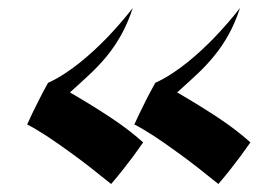

<svg xmlns="http://www.w3.org/2000/svg" viewBox="-20 -480 700 480"><path d="M337.9 -124Q326.2 -107.4 313.5 -89.8Q302.2 -74.7 287.8 -56.4Q273.4 -38.1 257.8 -20Q202.6 -64.9 163.3 -93.5Q124 -122.1 98.1 -139.2Q67.9 -158.7 47.9 -168.9Q53.7 -182.1 61.5 -198.2Q68.4 -212.4 77.9 -231.2Q87.4 -250 100.1 -272.9Q120.6 -282.2 140.9 -295.4Q161.1 -308.6 179.9 -323.7Q198.7 -338.9 215.8 -354.7Q232.9 -370.6 247.6 -385.7Q281.7 -421.4 312 -460Q299.3 -421.9 283.2 -393.1Q267.1 -364.3 247.6 -340.3Q228 -316.4 204.8 -294.7Q181.6 -272.9 154.8 -249Q209.5 -217.3 256.1 -186.5Q302.7 -155.8 337.9 -124ZM606 -124Q594.2 -107.4 581.5 -89.8Q570.3 -74.7 555.9 -56.4Q541.5 -38.1 525.9 -20Q470.7 -64.9 431.4 -93.5Q392.1 -122.1 366.2 -139.2Q335.9 -158.7 315.9 -168.9Q321.8 -182.1 329.6 -198.2Q336.4 -212.4 345.9 -231.2Q355.5 -250 368.2 -272.9Q388.7 -282.2 408.9 -295.4Q429.2 -308.6 448 -323.7Q466.8 -338.9 483.9 -354.7Q501 -370.6 515.6 -385.7Q549.8 -421.4 580.1 -460Q567.4 -421.9 551.3 -393.1Q535.2 -364.3 515.6 -340.3Q496.1 -316.4 472.9 -294.7Q449.7 -272.9 422.9 -249Q477.5 -217.3 524.2 -186.5Q570.8 -155.8 606 -124Z"/></svg>

Font: Eagle Lake
Style: Regular
Weight: 400
Designer: Astigmatic (AOETI)
Foundry: Astigmatic (AOETI)
Version: Version 1.000